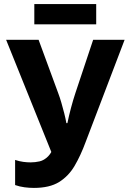

<svg xmlns="http://www.w3.org/2000/svg" viewBox="-20 -909 640 940"><path d="M146 11Q124 11 100.5 8Q77 5 54 -3V-126Q75 -119 94 -116.5Q113 -114 130 -114Q152 -114 174 -119Q196 -124 215.5 -143.5Q235 -163 249 -206L251 -116L10 -714H169L265 -453Q273 -432 280.5 -406Q288 -380 294.5 -354.5Q301 -329 305 -306H310Q317 -341 327.5 -380.5Q338 -420 349 -453L436 -714H590L399 -213Q375 -148 345.5 -97.5Q316 -47 269.5 -18Q223 11 146 11ZM148 -790V-889H451V-790Z"/></svg>

Font: Noto Sans Mono
Style: Bold
Weight: 700
Designer: Monotype Design Team
Foundry: Monotype Imaging Inc.
Version: Version 2.014